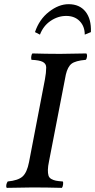

<svg xmlns="http://www.w3.org/2000/svg" viewBox="-20 -905 459 927"><path d="M297.9 -544.9 216.8 -127Q211.4 -101.6 211.2 -85Q210.9 -68.4 214.1 -57.6Q217.3 -46.9 227.5 -41Q237.8 -35.2 249.8 -32.7Q261.7 -30.3 283.2 -28.8Q286.1 -24.4 284.4 -13.2Q282.7 -2 278.8 2Q202.6 0 137.2 0Q94.2 0 12.2 2Q8.8 -3.9 10.5 -12.7Q12.2 -21.5 17.1 -28.8Q67.9 -33.7 89.1 -53Q110.4 -72.3 120.1 -122.1L196.8 -521Q203.1 -554.7 203.1 -579.1Q203.1 -597.2 186.8 -606Q170.4 -614.7 131.8 -616.2Q129.4 -625.5 131.3 -634.8Q133.3 -644 136.2 -647Q204.6 -645 258.8 -645H275.9Q314.9 -645 397 -647Q401.4 -641.1 399.9 -630.6Q398.4 -620.1 394 -616.2Q344.2 -611.8 325.4 -597.2Q306.6 -582.5 297.9 -544.9ZM389.2 -737.8Q389.2 -777.8 364.7 -803Q340.3 -828.1 299.8 -828.1Q259.8 -828.1 224.4 -804.2Q189 -780.3 172.9 -737.8L148.9 -750Q169.4 -811.5 216.6 -848.1Q263.7 -884.8 311 -884.8Q364.3 -884.8 392.8 -848.9Q421.4 -813 418.9 -750Z"/></svg>

Font: Common Serif Medium
Style: Italic
Weight: 500
Italic angle: -12°
Designer: Philipp H. Poll, Khaled Hosny
Foundry: Stefan Peev, Context Ltd.
Version: Version 1.026